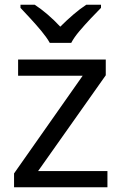

<svg xmlns="http://www.w3.org/2000/svg" viewBox="-20 -786 510 806"><path d="M431 0H39V-58L327 -468H56V-536H424V-470L140 -68H431ZM189 -606Q176 -629 154 -655.5Q132 -682 108 -708Q84 -734 66 -753V-766H126Q152 -749 180 -725Q208 -701 233 -674Q260 -701 288 -725Q316 -749 342 -766H404V-753Q385 -734 360.5 -708Q336 -682 313.5 -655.5Q291 -629 279 -606Z"/></svg>

Font: Noto Sans Linear A
Style: Regular
Weight: 400
Designer: Monotype Design Team
Foundry: Monotype Imaging Inc.
Version: Version 2.002; ttfautohint (v1.8.4.7-5d5b)